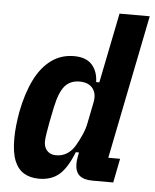

<svg xmlns="http://www.w3.org/2000/svg" viewBox="-53 -785 679 842"><g transform="rotate(5 286.0 -364.0)"><path d="M476 0H386Q346 0 327 -16.5Q308 -33 308 -69Q308 -77 309 -84Q310 -91 312 -103L315 -118H301Q273 -47 238.5 -17.5Q204 12 150 12Q111 12 83.5 -4.5Q56 -21 41.5 -57Q27 -93 27 -153Q27 -184 30.5 -214.5Q34 -245 39 -273Q55 -355 84 -414Q113 -473 156.5 -505Q200 -537 257 -537Q310 -537 336 -508Q362 -479 363 -432H377L439 -740H572L445 -106H497ZM216 -97Q243 -97 264 -110.5Q285 -124 299 -148Q313 -172 324.5 -198Q336 -224 341 -250L359 -340Q365 -368 358 -387.5Q351 -407 334 -417.5Q317 -428 291 -428Q249 -428 225.5 -400Q202 -372 188 -306L174 -237Q170 -215 166 -190.5Q162 -166 162 -153Q162 -137 168 -124.5Q174 -112 186 -104.5Q198 -97 216 -97Z"/></g></svg>

Font: IBM Plex Sans Condensed
Style: Bold Italic
Weight: 700
Width: 3
Italic angle: -11.31°
Designer: Mike Abbink, Paul van der Laan, Pieter van Rosmalen
Foundry: Bold Monday
Version: Version 3.201